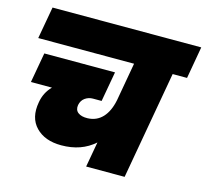

<svg xmlns="http://www.w3.org/2000/svg" viewBox="-106 -861 1053 981"><g transform="rotate(15 420.5 -370.0)"><path d="M23.9 -570.8 54.2 -740.2H840.8L811 -570.8H734.9L633.8 0H430.2L454.1 -133.8Q384.8 -71.8 278.8 -71.8Q191.4 -71.8 143.8 -121.1Q96.2 -170.4 111.8 -254.9Q120.6 -307.6 157.2 -344.2H45.9L74.2 -502.9H448.2L419.9 -344.2H374Q351.1 -344.2 332.5 -331.1Q314 -317.9 309.1 -293Q304.7 -266.6 322.5 -252.9Q340.3 -239.3 373 -240.2Q420.9 -241.7 451.9 -274.9Q482.9 -308.1 495.1 -369.1L530.8 -570.8Z"/></g></svg>

Font: SVN-Poppins Black
Style: Italic
Weight: 900
Italic angle: -10°
Designer: Ninad Kale (Devanagari), Jonny Pinhorn (Latin)
Foundry: Indian Type Foundry
Version: Version 3.002 2017